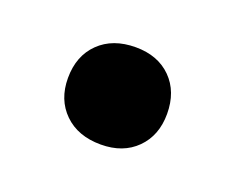

<svg xmlns="http://www.w3.org/2000/svg" viewBox="-44 -211 348 284"><g transform="rotate(20 130.0 -69.5)"><path d="M131 7Q95 7 73.5 -14Q52 -35 52 -69Q52 -104 73.5 -125Q95 -146 131 -146Q166 -146 187 -125Q208 -104 208 -69Q208 -35 187 -14Q166 7 131 7Z"/></g></svg>

Font: Ysabeau
Style: Bold
Weight: 700
Designer: Christian Thalmann (Catharsis Fonts)
Version: Version 2.000;gftools[0.9.27.dev2+g8671c4b]